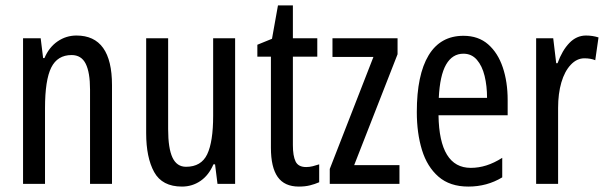

<svg xmlns="http://www.w3.org/2000/svg" viewBox="-20 -678 2236 708"><path d="M262 -547Q393 -547 393 -364V0H312V-348Q312 -411 296 -443Q280 -475 244 -475Q192 -475 169 -429Q146 -383 146 -279V0H65V-537H130L139 -464H144Q161 -504 192.5 -525.5Q224 -547 262 -547Z M847 -537V0H782L773 -72H767Q750 -32 719.5 -11Q689 10 651 10Q578 10 548.5 -43.5Q519 -97 519 -187V-537H600V-202Q600 -131 616 -97Q632 -63 666 -63Q722 -63 744 -109Q766 -155 766 -251V-537Z M1109 -62Q1121 -62 1133 -65Q1145 -68 1157 -72V-6Q1141 1 1123 5.5Q1105 10 1082 10Q1029 10 1004 -25.5Q979 -61 979 -133V-469H929V-513L983 -535L1005 -658H1060V-537H1150V-469H1060V-143Q1060 -103 1070 -82.5Q1080 -62 1109 -62Z M1453 0H1196V-55L1357 -468H1206V-537H1446V-478L1286 -69H1453Z M1689 -546Q1744 -546 1780 -514.5Q1816 -483 1834 -429.5Q1852 -376 1852 -309V-253H1597Q1600 -59 1716 -59Q1745 -59 1773.5 -68Q1802 -77 1832 -96V-24Q1776 10 1707 10Q1639 10 1597 -26.5Q1555 -63 1536 -125Q1517 -187 1517 -265Q1517 -402 1560.5 -474Q1604 -546 1689 -546ZM1689 -480Q1648 -480 1625 -440Q1602 -400 1598 -317H1776Q1776 -361 1767 -398Q1758 -435 1738.5 -457.5Q1719 -480 1689 -480Z M2141 -547Q2165 -547 2187 -540L2175 -456Q2158 -463 2135 -463Q2107 -463 2084.5 -439Q2062 -415 2050 -374Q2038 -333 2038 -280V0H1957V-537H2020L2031 -445H2036Q2053 -492 2079.5 -519.5Q2106 -547 2141 -547Z"/></svg>

Font: Noto Sans Thai ExtCond
Style: Regular
Weight: 400
Width: 2
Designer: Monotype Design Team
Foundry: Monotype Imaging Inc.
Version: Version 2.002; ttfautohint (v1.8.4.7-5d5b)